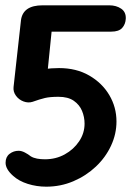

<svg xmlns="http://www.w3.org/2000/svg" viewBox="-20 -698 499 722"><path d="M154 4Q118 4 84.5 -6.5Q51 -17 29 -37Q1 -62 1 -86Q1 -108 16 -119.5Q31 -131 50 -131Q61 -131 73.5 -124.5Q86 -118 96 -110Q106 -104 119.5 -101.5Q133 -99 149 -99Q190 -99 223.5 -117.5Q257 -136 277.5 -166.5Q298 -197 298 -233Q298 -258 288.5 -281Q279 -304 257.5 -319Q236 -334 200 -334Q168 -334 149 -329.5Q130 -325 102 -315V-432Q113 -434 143.5 -438Q174 -442 202 -442Q267 -442 315.5 -414Q364 -386 391 -340.5Q418 -295 418 -241Q418 -194 397.5 -150Q377 -106 340.5 -71.5Q304 -37 256 -16.5Q208 4 154 4ZM31 -371 59 -623Q67 -678 140 -678L179 -628L152 -361L102 -315Q86 -310 68.5 -316.5Q51 -323 40 -338Q29 -353 31 -371ZM453 -628Q452 -607 439.5 -593Q427 -579 398 -579H129L140 -678H391Q417 -678 435.5 -665.5Q454 -653 453 -628Z"/></svg>

Font: Edu NSW ACT Foundation
Style: Bold
Weight: 700
Version: Version 1.003